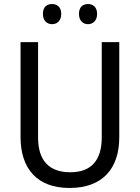

<svg xmlns="http://www.w3.org/2000/svg" viewBox="-20 -923 694 953"><path d="M193 -854C193 -820 213 -803 239 -803C263 -803 284 -820 284 -854C284 -888 263 -903 239 -903C213 -903 193 -889 193 -854ZM372 -854C372 -820 392 -803 417 -803C441 -803 462 -820 462 -854C462 -888 441 -903 417 -903C392 -903 372 -889 372 -854ZM572 -242V-714H485V-241C485 -132 437 -68 329 -68C223 -68 169 -127 169 -240V-714H82V-243C82 -84 166 10 325 10C492 10 572 -89 572 -242Z"/></svg>

Font: Noto Sans Malayalam SemiCondensed
Style: Regular
Weight: 400
Width: 4
Designer: Jelle Bosma - Monotype Design Team
Foundry: Monotype Imaging Inc.
Version: Version 2.104